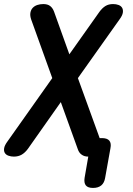

<svg xmlns="http://www.w3.org/2000/svg" viewBox="-34 -760 654 944"><path d="M554 -665 349 -376 456 -81H467Q493 -81 503.5 -68.5Q514 -56 509 -31L483 114Q479 139 464 151.5Q449 164 423.5 164Q398 164 388 151.5Q378 139 382 114L400 10Q380 10 367 0Q354 -9 348 -28L265 -258L103 -28Q89 -9 72.5 0.5Q56 10 34 10Q20 10 7.5 5.5Q-5 1 -10.5 -8.5Q-16 -18 -13.5 -32Q-11 -46 3 -65L223 -376L119 -665Q113 -683 115.5 -697.5Q118 -712 127 -721.5Q136 -731 149.5 -735.5Q163 -740 179 -740Q200 -740 212.5 -730.5Q225 -721 232 -702L307 -493L455 -702Q469 -721 484.5 -730.5Q500 -740 522 -740Q537 -740 549 -735.5Q561 -731 566.5 -721.5Q572 -712 570 -698Q568 -684 554 -665Z"/></svg>

Font: Maple Mono NL SemiBold
Style: Italic
Weight: 600
Italic angle: -10°
Monospace: yes
Designer: subframe7536
Version: Version 7.000